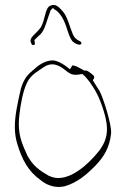

<svg xmlns="http://www.w3.org/2000/svg" viewBox="-20 -740 512 776"><path d="M40 -227C40 -199 44 -178 50 -158C69 -94 96 -46 143 -13C166 7 202 22 241 13C293 -2 331 -35 366 -71C398 -104 423 -142 429 -201C432 -237 396 -348 382 -373C371 -389 364 -402 355 -416C359 -421 364 -427 358 -435L347 -444C336 -453 329 -456 324 -455H319L317 -457C307 -462 298 -468 288 -472L278 -475C273 -477 272 -476 269 -470L263 -460L254 -467C239 -479 215 -494 194 -496C160 -496 132 -474 111 -454H110V-453C85 -434 69 -406 61 -367C52 -325 40 -276 40 -227ZM56 -239C56 -252 57 -266 59 -281C64 -322 72 -367 87 -401C100 -431 120 -444 144 -460C158 -469 169 -480 193 -480H195C243 -473 251 -434 290 -438H291C298 -438 306 -440 313 -441C315 -439 320 -434 321 -434C329 -426 335 -418 343 -408C367 -373 381 -349 399 -292C421 -221 416 -179 382 -132C357 -101 331 -74 298 -51C272 -33 224 -7 179 -29H178C159 -40 144 -49 127 -64C110 -79 99 -96 89 -114V-115C73 -151 56 -185 56 -239ZM104 -571C108 -560 109 -557 117 -558C123 -559 121 -566 119 -578C127 -586 138 -597 145 -603C162 -621 170 -660 183 -694C183 -694 184 -698 185 -699L194 -708L200 -702C207 -699 214 -693 221 -684V-685V-684C250 -650 252 -599 273 -573C287 -560 306 -555 309 -564C310 -566 307 -572 304 -573H303L302 -574C289 -580 281 -587 275 -600C260 -635 253 -673 233 -695C218 -712 203 -727 184 -717H183C161 -707 164 -661 144 -628L143 -627C133 -614 128 -610 116 -598C104 -586 102 -578 104 -571Z"/></svg>

Font: Stray Cat
Style: ExLt
Weight: 200
Version: Version 1.0